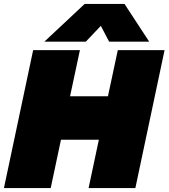

<svg xmlns="http://www.w3.org/2000/svg" viewBox="-39 -953 854 973"><path d="M390 -933H592L717 -742H514L472 -822L396 -742H186ZM129 -699H366L316 -465H508L558 -699H795L647 0H410L462 -245H270L218 0H-19Z"/></svg>

Font: Prompt Black
Style: Italic
Weight: 900
Italic angle: -12°
Designer: Katatrad Team
Foundry: CadsonDemak
Version: Version 1.001